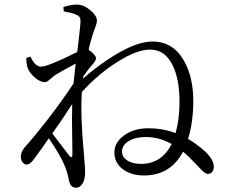

<svg xmlns="http://www.w3.org/2000/svg" viewBox="-20 -790 1040 858"><path d="M319.3 48.8Q293.9 48.8 288.1 15.6Q280.3 -22.5 270.5 -45.9Q252.9 -91.8 198.2 -171.9Q163.1 -121.1 135.7 -84Q115.2 -54.7 99.6 -54.7Q88.9 -54.7 81.1 -64.5Q73.2 -74.2 73.2 -88.9Q73.2 -114.3 95.7 -137.7Q131.8 -177.7 191.4 -253.9Q262.7 -346.7 308.6 -417Q314.5 -477.5 318.4 -505.9Q255.9 -472.7 227.5 -455.1Q219.7 -450.2 207 -438.5Q190.4 -422.9 180.7 -422.9Q159.2 -422.9 134.8 -444.3Q110.4 -465.8 102.5 -489.3Q96.7 -512.7 97.7 -531.2L116.2 -537.1Q136.7 -492.2 163.1 -492.2Q194.3 -492.2 325.2 -557.6Q327.1 -575.2 331.1 -607.4Q338.9 -672.9 339.8 -692.4Q339.8 -708 335 -714.8Q331.1 -719.7 316.9 -726.1Q302.7 -732.4 264.6 -739.3L263.7 -758.8Q297.9 -769.5 323.2 -769.5Q353.5 -769.5 383.3 -744.6Q413.1 -719.7 413.1 -698.2Q413.1 -686.5 405.3 -666.5Q397.5 -646.5 392.6 -629.9Q381.8 -595.7 376 -567.4Q388.7 -559.6 398.4 -548.8Q409.2 -537.1 409.2 -529.3Q409.2 -519.5 392.6 -501Q388.7 -496.1 386.7 -494.1Q376 -482.4 355.5 -453.1Q353.5 -450.2 352.5 -449.2L350.6 -438.5Q420.9 -500 490.2 -542Q591.8 -604.5 661.1 -604.5Q753.9 -604.5 802.7 -517.6Q843.8 -444.3 843.8 -338.9Q843.8 -245.1 820.3 -168.9Q854.5 -150.4 896.5 -113.3Q899.4 -110.4 900.4 -109.4Q935.5 -74.2 935.5 -45.9Q935.5 -31.2 928.2 -22Q920.9 -12.7 909.2 -12.7Q898.4 -11.7 873 -38.1Q868.2 -43.9 865.2 -46.9Q863.3 -48.8 859.4 -52.7Q824.2 -90.8 797.9 -112.3Q742.2 -5.9 623 -5.9Q565.4 -5.9 528.3 -34.2Q491.2 -62.5 491.2 -109.4Q491.2 -153.3 534.2 -184.6Q578.1 -216.8 642.6 -216.8Q707 -216.8 764.6 -195.3Q782.2 -256.8 782.2 -335.9Q782.2 -436.5 751 -499Q716.8 -568.4 651.4 -568.4Q591.8 -568.4 506.8 -514.6Q422.9 -462.9 345.7 -378.9Q338.9 -274.4 354.5 -106.4Q355.5 -100.6 355.5 -97.7Q355.5 -92.8 356.4 -83Q360.4 -37.1 360.4 -19.5Q360.4 7.8 350.6 27.3Q338.9 48.8 319.3 48.8ZM610.4 -57.6Q702.1 -57.6 747.1 -146.5Q691.4 -177.7 631.8 -177.7Q585 -177.7 555.2 -159.7Q525.4 -141.6 525.4 -113.3Q525.4 -88.9 546.9 -74.2Q570.3 -57.6 610.4 -57.6ZM303.7 -100.6Q303.7 -119.1 302.7 -171.9Q300.8 -270.5 302.7 -325.2Q268.6 -271.5 213.9 -193.4Q222.7 -181.6 242.2 -156.2Q281.2 -105.5 290 -93.8Q303.7 -78.1 303.7 -100.6Z"/></svg>

Font: Bpmf Zihi Only R
Style: R
Weight: 400
Foundry: But Ko
Version: Version 1.320